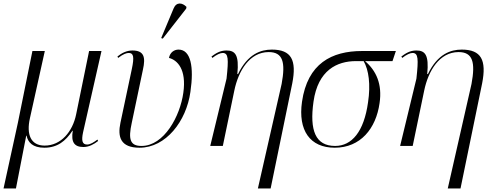

<svg xmlns="http://www.w3.org/2000/svg" viewBox="-56 -824 2755 1084"><path d="M-36 240H34L92 -58H94C102 -20 129 10 194 10C268 10 314 -27 353 -86H355C344 -21 364 6 415 6C447 6 475 -10 498 -28L494 -36C474 -21 454 -8 436 -8C408 -8 403 -30 413 -77L517 -536H447L374 -179C354 -80 288 -2 196 -2C118 -2 92 -64 113 -157L197 -536H127L45 -131Z M863 -606 995 -775 997 -785C974 -809 940 -815 924 -776L854 -609ZM732 10C880 10 996 -139 1019 -305C1040 -447 1021 -544 952 -544C928 -544 904 -529 898 -497C945 -485 998 -433 979 -300C961 -169 871 0 743 0C679 0 667 -36 688 -131L751 -431C767 -502 757 -539 691 -539C659 -539 630 -524 607 -505L611 -497C641 -520 659 -525 671 -525C698 -525 703 -503 688 -433L624 -131C607 -51 624 10 732 10Z M1400 240H1472L1594 -353C1620 -485 1589 -544 1479 -544C1417 -544 1343 -520 1288 -406H1284C1295 -516 1271 -539 1222 -539C1186 -539 1161 -522 1138 -505L1143 -497C1167 -516 1188 -525 1201 -525C1234 -525 1235 -491 1223 -380L1131 0H1202L1267 -313C1290 -424 1353 -530 1461 -530C1541 -530 1557 -473 1534 -350Z M1834 10C1979 10 2067 -98 2087 -242C2103 -349 2068 -425 2005 -479H2160L2179 -536H1988C1817 -536 1680 -466 1649 -249C1626 -88 1694 10 1834 10ZM1836 0C1725 0 1691 -88 1714 -250C1739 -428 1847 -479 1954 -479H1997C2026 -429 2037 -347 2022 -247C1999 -80 1930 0 1836 0Z M2472 240H2544L2666 -353C2692 -485 2661 -544 2551 -544C2489 -544 2415 -520 2360 -406H2356C2367 -516 2343 -539 2294 -539C2258 -539 2233 -522 2210 -505L2215 -497C2239 -516 2260 -525 2273 -525C2306 -525 2307 -491 2295 -380L2203 0H2274L2339 -313C2362 -424 2425 -530 2533 -530C2613 -530 2629 -473 2606 -350Z"/></svg>

Font: Noto Serif Display Light
Style: Italic
Weight: 300
Italic angle: -12°
Designer: Monotype Design Team
Foundry: Monotype Imaging Inc.
Version: Version 2.009